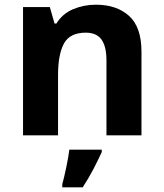

<svg xmlns="http://www.w3.org/2000/svg" viewBox="-20 -576 697 817"><path d="M388 -556Q476 -556 529 -508.5Q582 -461 582 -356V0H433V-319Q433 -378 412 -407.5Q391 -437 345 -437Q277 -437 252 -390.5Q227 -344 227 -257V0H78V-546H192L212 -476H220Q246 -518 291.5 -537Q337 -556 388 -556ZM413 71Q398 104 378 142.5Q358 181 332 221H245V208Q253 179 262 136Q271 93 275 61H413Z"/></svg>

Font: Noto Sans Sinhala UI
Style: Bold
Weight: 700
Designer: Jelle Bosma - Monotype Design Team
Foundry: Monotype Imaging Inc.
Version: Version 2.006; ttfautohint (v1.8.4.7-5d5b)